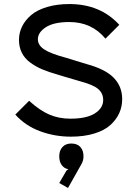

<svg xmlns="http://www.w3.org/2000/svg" viewBox="-20 -660 675 943"><path d="M390.1 107.9Q390.1 129.4 378.9 147.9L314 263.2L271 238.8L306.2 178.2L315.9 170.9Q295.9 168 283.4 151.1Q271 134.3 271 107.9Q271 79.6 286.6 62.3Q302.2 44.9 330.1 44.9Q359.4 44.9 374.8 62Q390.1 79.1 390.1 107.9ZM580.1 -172.9Q580.1 -136.7 565.9 -105Q551.8 -73.2 522.9 -46.6Q494.1 -20 443.8 -4.4Q393.6 11.2 328.1 11.2Q249 11.2 177 -15.4Q105 -42 55.2 -97.2L123 -165Q174.8 -117.7 221.9 -97.4Q269 -77.1 325.2 -77.1Q404.8 -77.1 445.8 -103Q486.8 -128.9 486.8 -168.9Q486.8 -201.2 462.9 -222.2Q439 -243.2 377 -259.8Q370.6 -261.7 346.4 -268.8Q322.3 -275.9 294.9 -283.9Q267.6 -292 265.1 -293Q220.2 -305.7 187.7 -319.3Q155.3 -333 128.2 -353Q101.1 -373 87.2 -400.9Q73.2 -428.7 73.2 -463.9Q73.2 -499 88.6 -530.3Q104 -561.5 133.5 -586.4Q163.1 -611.3 211.4 -625.7Q259.8 -640.1 320.8 -640.1Q472.7 -640.1 565.9 -538.1L498 -470.2Q430.2 -551.8 320.8 -551.8Q244.6 -551.8 205.3 -526.4Q166 -501 166 -466.8Q166 -438 197.3 -417.2Q228.5 -396.5 305.2 -376Q308.6 -375 353 -361.3Q397.5 -347.7 405.8 -345.2Q497.6 -320.3 538.8 -277.8Q580.1 -235.4 580.1 -172.9Z"/></svg>

Font: Sinkin Sans 400 Regular
Style: Regular
Weight: 400
Designer: Keith Bates
Foundry: K-Type
Version: Sinkin Sans (version 1.0)  by Keith Bates   •   © 2014   www